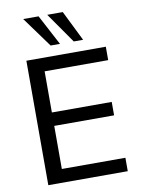

<svg xmlns="http://www.w3.org/2000/svg" viewBox="-100 -1004 786 1071"><g transform="rotate(-10 293.0 -468.5)"><path d="M85 0V-705H535V-629H175V-396H514V-320H175V-76H535V0ZM364 -765 244 -937H332L417 -765ZM233 -765 108 -937H195L286 -765Z"/></g></svg>

Font: Nunito Sans Medium
Style: Regular
Weight: 500
Designer: Vernon Adams
Foundry: Vernon Adams
Version: Version 3.101; ttfautohint (v1.8.4.7-5d5b);gftools[0.9.27]